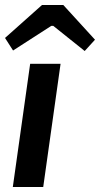

<svg xmlns="http://www.w3.org/2000/svg" viewBox="-21 -744 398 764"><path d="M231 -724H146L-1 -593L31 -543L183 -641H191L316 -541L357 -586ZM220 -490H99L30 0H151Z"/></svg>

Font: Exo 2 Semi Bold
Style: Italic
Weight: 600
Italic angle: -8°
Designer: Natanael Gama
Version: Version 1.001;PS 001.001;hotconv 1.0.88;makeotf.lib2.5.64775